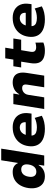

<svg xmlns="http://www.w3.org/2000/svg" viewBox="1176 -1921 756 3148"><g transform="rotate(-90 1554.0 -347.0)"><path d="M239 11Q163 11 116.5 -24Q70 -59 52 -119.5Q34 -180 44 -255Q55 -334 89.5 -393Q124 -452 179.5 -484.5Q235 -517 309 -517Q366 -517 401 -494Q436 -471 452 -433H457L500 -705H691L579 0H412L426 -91H420Q401 -56 372 -33Q343 -10 309 0.5Q275 11 239 11ZM312 -129Q346 -129 370.5 -145Q395 -161 410.5 -190.5Q426 -220 431 -259Q439 -314 418.5 -345.5Q398 -377 349 -377Q316 -377 291 -361.5Q266 -346 250.5 -317Q235 -288 230 -248Q222 -193 243.5 -161Q265 -129 312 -129Z M1018 11Q909 11 842 -22.5Q775 -56 748 -117Q721 -178 732 -257Q742 -335 782 -393.5Q822 -452 888.5 -484.5Q955 -517 1042 -517Q1119 -517 1175 -485Q1231 -453 1257 -391.5Q1283 -330 1270 -242L1265 -208H877L892 -303H1134L1122 -288Q1128 -325 1119.5 -349.5Q1111 -374 1090 -387.5Q1069 -401 1036 -401Q1004 -401 978 -386Q952 -371 935 -344Q918 -317 912 -281L907 -255Q900 -208 911 -178Q922 -148 954.5 -134Q987 -120 1040 -120Q1078 -120 1121 -129.5Q1164 -139 1195 -156L1230 -39Q1183 -13 1127 -1Q1071 11 1018 11Z M1341 0 1421 -506H1594L1578 -410H1584Q1617 -468 1668 -492.5Q1719 -517 1777 -517Q1837 -517 1876 -492Q1915 -467 1930 -415Q1945 -363 1932 -283L1888 0H1697L1740 -277Q1745 -307 1740.5 -325.5Q1736 -344 1721.5 -353Q1707 -362 1683 -362Q1656 -362 1632.5 -349.5Q1609 -337 1593.5 -315Q1578 -293 1573 -261L1532 0Z M2297 11Q2213 11 2164 -16Q2115 -43 2098 -94Q2081 -145 2092 -217L2117 -378H2022L2042 -506H2151L2172 -639H2346L2325 -506H2497L2477 -378H2305L2279 -221Q2272 -174 2291.5 -153Q2311 -132 2356 -132Q2374 -132 2393 -135.5Q2412 -139 2429 -144L2431 -14Q2399 -1 2366 5Q2333 11 2297 11Z M2812 11Q2703 11 2636 -22.5Q2569 -56 2542 -117Q2515 -178 2526 -257Q2536 -335 2576 -393.5Q2616 -452 2682.5 -484.5Q2749 -517 2836 -517Q2913 -517 2969 -485Q3025 -453 3051 -391.5Q3077 -330 3064 -242L3059 -208H2671L2686 -303H2928L2916 -288Q2922 -325 2913.5 -349.5Q2905 -374 2884 -387.5Q2863 -401 2830 -401Q2798 -401 2772 -386Q2746 -371 2729 -344Q2712 -317 2706 -281L2701 -255Q2694 -208 2705 -178Q2716 -148 2748.5 -134Q2781 -120 2834 -120Q2872 -120 2915 -129.5Q2958 -139 2989 -156L3024 -39Q2977 -13 2921 -1Q2865 11 2812 11Z"/></g></svg>

Font: Nunito Sans 7pt Black
Style: Italic
Weight: 900
Italic angle: -9°
Version: Version 3.101;gftools[0.9.27]